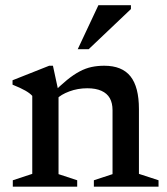

<svg xmlns="http://www.w3.org/2000/svg" viewBox="-20 -700 626 720"><path d="M199.5 -356V-47L269.5 -24V0H28V-24L101 -48V-340.5Q92 -350.5 75 -360.2Q58 -370 27 -382.5V-399L164.5 -453.5H178.5ZM332 -24 402 -47V-287Q402 -313.5 391.8 -331.8Q381.5 -350 360.2 -359.5Q339 -369 307.5 -369Q271.5 -369 240 -357.2Q208.5 -345.5 192 -328.5L174 -347.5Q206 -379.5 231.2 -400Q256.5 -420.5 278.8 -432.2Q301 -444 323.5 -448.8Q346 -453.5 371 -453.5Q437.5 -453.5 469.2 -413.8Q501 -374 501 -291V-48L574.5 -24V0H332ZM271.5 -515.5 349 -680.5H471V-666L312.5 -515.5Z"/></svg>

Font: Newsreader 16pt 16pt Medium
Style: Regular
Weight: 500
Version: Version 1.003